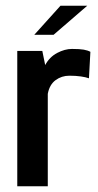

<svg xmlns="http://www.w3.org/2000/svg" viewBox="-20 -647 341 667"><path d="M40 0V-470H127L137 -421Q152 -449 178.5 -463Q205 -477 230 -477Q257 -477 271 -474.5Q285 -472 294 -467L289 -375Q278 -379 260.5 -381.5Q243 -384 221 -384Q194 -384 173 -368.5Q152 -353 146 -321V0ZM99 -526 190 -627H283L166 -526Z"/></svg>

Font: Smooch Sans
Style: Bold
Weight: 700
Designer: Robert E. Leuschke
Foundry: Robert E. Leuschke
Version: Version 1.010